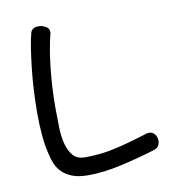

<svg xmlns="http://www.w3.org/2000/svg" viewBox="-63 -562 581 618"><g transform="rotate(-10 227.5 -253.0)"><path d="M76.2 -487.3Q81.1 -502.9 102.5 -502.9Q114.3 -502.9 125.5 -496.6Q136.7 -490.2 136.7 -479.5V-475.6Q130.9 -453.1 126 -425.3Q121.1 -397.5 117.7 -366.2Q114.3 -335 112.3 -302.2Q110.4 -269.5 110.4 -238.3Q110.4 -203.1 111.3 -170.9Q112.3 -138.7 119.1 -114.3Q126 -89.8 139.2 -75.7Q152.3 -61.5 177.7 -61.5Q231.4 -61.5 282.2 -73.7Q333 -85.9 384.8 -102.5Q387.7 -103.5 393.6 -103.5Q405.3 -103.5 412.1 -94.2Q418.9 -85 418.9 -74.2Q418.9 -51.8 398.4 -45.9Q344.7 -29.3 286.1 -16.1Q227.5 -2.9 177.7 -2.9Q146.5 -2.9 126 -10.7Q105.5 -18.6 92.8 -31.2Q80.1 -43.9 73.7 -58.6Q67.4 -73.2 64.5 -86.9Q56.6 -115.2 53.2 -151.4Q49.8 -187.5 49.8 -227.5Q49.8 -263.7 51.8 -300.8Q53.7 -337.9 57.6 -372.6Q61.5 -407.2 65.9 -436.5Q70.3 -465.8 76.2 -487.3Z"/></g></svg>

Font: Hi Melody
Style: Regular
Weight: 400
Designer: YoonDesign Inc.
Foundry: YoonDesign Inc.
Version: Version 3.00